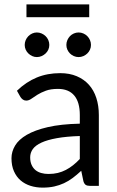

<svg xmlns="http://www.w3.org/2000/svg" viewBox="-20 -850 537 878"><path d="M345 -228Q283.5 -226 240.2 -218.2Q197 -210.5 169.8 -198Q142.5 -185.5 130.2 -168.5Q118 -151.5 118 -130.5Q118 -110.5 124.5 -96Q131 -81.5 142.2 -72.2Q153.5 -63 168.8 -58.8Q184 -54.5 201.5 -54.5Q225 -54.5 244.5 -59.2Q264 -64 281.2 -73Q298.5 -82 314.2 -94.5Q330 -107 345 -123ZM57.5 -435Q99.5 -475.5 148 -495.5Q196.5 -515.5 255.5 -515.5Q298 -515.5 331 -501.5Q364 -487.5 386.5 -462.5Q409 -437.5 420.5 -402Q432 -366.5 432 -324V0H392.5Q379.5 0 372.5 -4.2Q365.5 -8.5 361.5 -21L351.5 -69Q331.5 -50.5 312.5 -36.2Q293.5 -22 272.5 -12.2Q251.5 -2.5 227.8 2.8Q204 8 175 8Q145.5 8 119.5 -0.2Q93.5 -8.5 74.2 -25Q55 -41.5 43.8 -66.8Q32.5 -92 32.5 -126.5Q32.5 -156.5 49 -184.2Q65.5 -212 102.5 -233.5Q139.5 -255 199 -268.8Q258.5 -282.5 345 -284.5V-324Q345 -383 319.5 -413.2Q294 -443.5 245 -443.5Q212 -443.5 189.8 -435.2Q167.5 -427 151.2 -416.8Q135 -406.5 123.2 -398.2Q111.5 -390 100 -390Q91 -390 84.5 -394.8Q78 -399.5 73.5 -406.5ZM205.5 -644.5Q205.5 -633 201 -623Q196.5 -613 188.5 -605.5Q180.5 -598 170.2 -593.5Q160 -589 148.5 -589Q137.5 -589 127.5 -593.5Q117.5 -598 109.8 -605.5Q102 -613 97.5 -623Q93 -633 93 -644.5Q93 -656 97.5 -666.5Q102 -677 109.8 -684.8Q117.5 -692.5 127.5 -697Q137.5 -701.5 148.5 -701.5Q160 -701.5 170.2 -697Q180.5 -692.5 188.5 -684.8Q196.5 -677 201 -666.5Q205.5 -656 205.5 -644.5ZM396 -644.5Q396 -633 391.5 -623Q387 -613 379.2 -605.5Q371.5 -598 361.2 -593.5Q351 -589 339.5 -589Q328 -589 317.8 -593.5Q307.5 -598 300 -605.5Q292.5 -613 288 -623Q283.5 -633 283.5 -644.5Q283.5 -656 288 -666.5Q292.5 -677 300 -684.8Q307.5 -692.5 317.8 -697Q328 -701.5 339.5 -701.5Q351 -701.5 361.2 -697Q371.5 -692.5 379.2 -684.8Q387 -677 391.5 -666.5Q396 -656 396 -644.5ZM101 -830H388V-771.5H101Z"/></svg>

Font: Lato 2
Style: Regular
Weight: 400
Designer: Lukasz Dziedzic with Adam Twardoch and Botio Nikoltchev
Foundry: tyPoland Lukasz Dziedzic
Version: Version 2.015; 2015-08-06; http://www.latofonts.com/